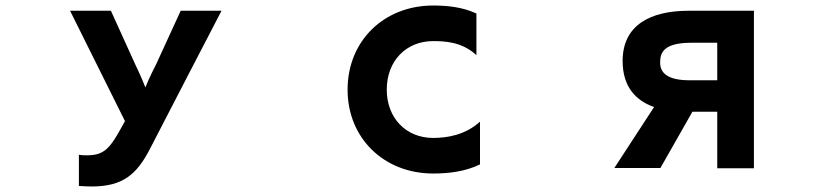

<svg xmlns="http://www.w3.org/2000/svg" viewBox="-20 -557 3040 696"><path d="M266 4V117C282 118 297 119 312 119C425 119 476 76 525 -20C541 -52 783 -518 783 -518H635L546 -324C546 -324 519 -272 507 -240C496 -270 471 -322 471 -322L382 -518H234L433 -118C383 -27 365 6 296 6C287 6 277 6 266 4Z M1720 39V-116C1666 -67 1600 -57 1550 -57C1452 -57 1382 -129 1382 -232C1382 -336 1452 -408 1550 -408C1590 -408 1655 -406 1707 -357V-508C1656 -532 1599 -537 1550 -537C1373 -537 1240 -410 1240 -232C1240 -55 1373 72 1550 72C1607 72 1666 65 1720 39Z M2580 53H2713V-518H2476C2339 -518 2237 -467 2237 -336C2237 -241 2286 -192 2351 -169L2207 52H2374L2490 -152H2580ZM2486 -402H2580V-266H2480C2402 -266 2373 -291 2373 -330C2373 -364 2383 -402 2486 -402Z"/></svg>

Font: LINE Seed JP_OTF Bold
Style: Regular
Weight: 700
Designer: LINE & Fontrix & Fontworks
Version: Version 1.009